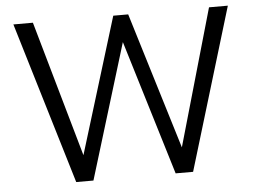

<svg xmlns="http://www.w3.org/2000/svg" viewBox="-50 -769 1108 833"><g transform="rotate(-5 503.5 -352.5)"><path d="M249 0 37 -705H122L299 -83H281L472 -705H537L727 -83H711L889 -705H971L758 0H682L499 -602H508L324 0Z"/></g></svg>

Font: Nunito Sans 10pt SemiCondensed
Style: Regular
Weight: 400
Width: 4
Designer: Vernon Adams
Foundry: Vernon Adams
Version: Version 3.101;gftools[0.9.27]